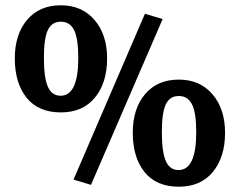

<svg xmlns="http://www.w3.org/2000/svg" viewBox="-20 -687 907 726"><path d="M210 -262Q125 -262 80.5 -317.5Q36 -373 36 -466Q36 -557 82.5 -612Q129 -667 210 -667Q290 -667 337.5 -611.5Q385 -556 385 -466Q385 -374 339 -318Q293 -262 210 -262ZM324 12 258 -8 528 -635 595 -615ZM209 -325Q276 -325 276 -468Q276 -542 260 -573.5Q244 -605 210 -605Q176 -605 161 -573.5Q146 -542 146 -468Q146 -393 161 -359Q176 -325 209 -325ZM656 19Q571 19 526.5 -36.5Q482 -92 482 -185Q482 -276 528.5 -331Q575 -386 656 -386Q736 -386 783.5 -330.5Q831 -275 831 -185Q831 -93 785 -37Q739 19 656 19ZM655 -44Q722 -44 722 -187Q722 -261 706 -292.5Q690 -324 656 -324Q622 -324 607 -292.5Q592 -261 592 -187Q592 -112 607 -78Q622 -44 655 -44Z"/></svg>

Font: Arsenal
Style: Bold
Weight: 700
Designer: Andrij Shevchenko
Foundry: Stairsfor
Version: Version 2.001;PS 002.001;hotconv 1.0.88;makeotf.lib2.5.64775